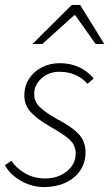

<svg xmlns="http://www.w3.org/2000/svg" viewBox="-21 -749 444 781"><path d="M159 12Q125 12 94 0.5Q63 -11 38 -31Q13 -51 -1 -77L25 -95Q46 -64 82 -43.5Q118 -23 164 -23Q197 -23 225 -36Q253 -49 270 -72Q287 -95 287 -124Q287 -144 279 -159.5Q271 -175 249 -192Q227 -209 185 -233Q135 -261 106.5 -290.5Q78 -320 78 -360Q78 -399 97.5 -429Q117 -459 150 -475.5Q183 -492 222 -492Q264 -492 299 -476.5Q334 -461 360 -430L335 -408Q315 -431 286 -444Q257 -457 220 -457Q177 -457 147.5 -430Q118 -403 118 -367Q118 -335 142 -312.5Q166 -290 207 -267Q255 -242 281 -220.5Q307 -199 317 -177.5Q327 -156 327 -131Q327 -87 305 -55Q283 -23 244.5 -5.5Q206 12 159 12ZM111 -570 271 -729H305L403 -570H368L285 -687H281L151 -570Z"/></svg>

Font: Source Sans 3 ExtraLight Light
Style: Italic
Weight: 300
Italic angle: -11°
Version: Version 3.052;hotconv 1.1.0;makeotfexe 2.6.0